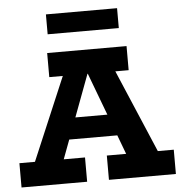

<svg xmlns="http://www.w3.org/2000/svg" viewBox="-59 -943 950 1000"><g transform="rotate(-5 416.5 -443.5)"><path d="M48 -18 304 -622H526L783 -18H612L384 -625H431L204 -18ZM13 0V-127H356V0ZM238 -227 262 -339H560L582 -227ZM470 0V-127H820V0ZM207 -560V-686H622V-560ZM590 -887V-783H218V-887Z"/></g></svg>

Font: BioRhyme ExtraBold ExtraBold
Style: Regular
Weight: 800
Version: Version 1.600;gftools[0.9.33]